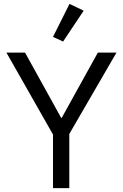

<svg xmlns="http://www.w3.org/2000/svg" viewBox="-20 -969 633 989"><path d="M253 0V-276L13 -698H109L295 -362H298L484 -698H580L337 -279V0ZM305 -755 253 -779 338 -949 411 -914Z"/></svg>

Font: IBM Plex Sans Thai
Style: Regular
Weight: 400
Designer: Mike Abbink, Paul van der Laan, Pieter van Rosmalen, Ben Mitchell, Mark Frömberg
Foundry: Bold Monday
Version: Version 1.2